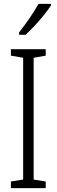

<svg xmlns="http://www.w3.org/2000/svg" viewBox="-20 -1033 291 987"><path d="M215 -66H36V-100L99 -110V-736L36 -747V-780H215V-747L153 -736V-110L215 -100ZM242 -1005Q227 -982 204 -953.5Q181 -925 156 -898.5Q131 -872 111 -854H78V-866Q109 -906 133 -941Q157 -976 178 -1013H242Z"/></svg>

Font: Noto Sans Malayalam UI ExtraCondensed Light
Style: Regular
Weight: 300
Width: 2
Designer: Jelle Bosma - Monotype Design Team
Foundry: Monotype Imaging Inc.
Version: Version 2.104; ttfautohint (v1.8.4.7-5d5b)